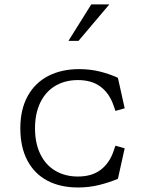

<svg xmlns="http://www.w3.org/2000/svg" viewBox="-20 -818 660 850"><path d="M70 -250Q70 -333 102.2 -392Q134.5 -451 193.2 -481.5Q252 -512 330.5 -512Q378.5 -512 421.2 -501.5Q464 -491 502 -473.5L532 -338.5L491 -327L483 -350.5Q464.5 -404.5 425.5 -434Q386.5 -463.5 325 -463.5Q268 -463.5 225 -438Q182 -412.5 158.5 -364.2Q135 -316 135 -250Q135 -184 158.5 -135.8Q182 -87.5 225 -62Q268 -36.5 325 -36.5Q386.5 -36.5 425.5 -66Q464.5 -95.5 483 -149.5L491 -173L532 -161.5L502 -26.5Q462 -9.5 417.8 1.2Q373.5 12 325.5 12Q247 12 189.8 -18.2Q132.5 -48.5 101.2 -107.5Q70 -166.5 70 -250ZM464 -798.5H384L283 -637H327.5Z"/></svg>

Font: Monaspace Xenon Var
Style: Regular
Weight: 400
Designer: Riley Cran and the Lettermatic Team
Version: Version 1.000 (Monaspace Xenon Var)